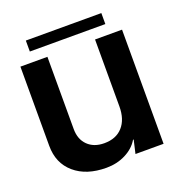

<svg xmlns="http://www.w3.org/2000/svg" viewBox="-118 -713 758 822"><g transform="rotate(-20 261.5 -302.0)"><path d="M30 -159V-520H153V-191Q153 -144 181 -116.5Q209 -89 256 -89Q310 -89 340 -122.5Q370 -156 370 -215V-520H493V0H365L379 -61H376Q356 -27 316.5 -7Q277 13 229 13Q138 13 84 -33.5Q30 -80 30 -159ZM434 -567H90V-617H434Z"/></g></svg>

Font: Non Bureau Medium
Style: Regular
Weight: 500
Designer: Jona Saucedo
Foundry: Non Foundry
Version: Version 1.000; ttfautohint (v1.8.4)